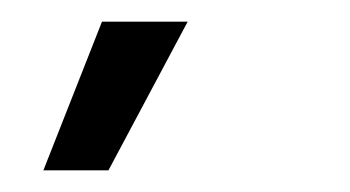

<svg xmlns="http://www.w3.org/2000/svg" viewBox="-20 -759 323 177"><path d="M80 -602H20L74 -739H153Z"/></svg>

Font: Bricolage Grotesque Condensed Light
Style: Regular
Weight: 300
Width: 3
Designer: Mathieu Triay
Foundry: Atelier Triay
Version: Version 1.000;gftools[0.9.30]